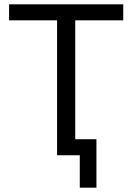

<svg xmlns="http://www.w3.org/2000/svg" viewBox="-20 -718 612 888"><path d="M550 -624H328V-74H426V150H349V0H244V-624H22V-698H550Z"/></svg>

Font: IBM Plex Sans
Style: Regular
Weight: 400
Designer: Mike Abbink, Paul van der Laan, Pieter van Rosmalen
Foundry: Bold Monday
Version: Version 3.201